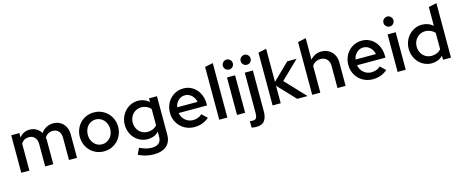

<svg xmlns="http://www.w3.org/2000/svg" viewBox="-46 -1504 5997 2492"><g transform="rotate(-15 2952.0 -258.5)"><path d="M65 0V-504H174V-445Q228 -513 313 -513Q364 -513 403.5 -489Q443 -465 466 -427Q495 -469 537.5 -491Q580 -513 633 -513Q672 -513 705.5 -498.5Q739 -484 763 -458Q787 -432 800.5 -396.5Q814 -361 814 -319V0H706V-300Q706 -351 680.5 -383Q655 -415 611 -419Q592 -421 577 -418Q524 -410 491 -359Q493 -349 494 -339Q495 -329 495 -319V0H386V-300Q386 -354 357 -387.5Q328 -421 279 -421Q211 -421 174 -363V0Z M919 -252Q919 -304 937.5 -351.5Q956 -399 989.5 -435Q1023 -471 1070.5 -492Q1118 -513 1176 -513Q1230 -513 1277 -493Q1324 -473 1359 -438Q1394 -403 1414 -355Q1434 -307 1434 -252Q1434 -196 1414 -148Q1394 -100 1359 -65Q1324 -30 1277 -10Q1230 10 1176 10Q1123 10 1076.5 -9.5Q1030 -29 995 -63.5Q960 -98 939.5 -146.5Q919 -195 919 -252ZM1176 -85Q1208 -85 1235.5 -98Q1263 -111 1283.5 -133.5Q1304 -156 1315.5 -186Q1327 -216 1327 -251Q1327 -286 1315.5 -317Q1304 -348 1283.5 -370.5Q1263 -393 1235.5 -406Q1208 -419 1176 -419Q1143 -419 1115.5 -406Q1088 -393 1068 -370.5Q1048 -348 1037 -317Q1026 -286 1026 -251Q1026 -216 1037 -186Q1048 -156 1068 -133.5Q1088 -111 1115.5 -98Q1143 -85 1176 -85Z M1766 4Q1716 4 1671.5 -15.5Q1627 -35 1594 -69.5Q1561 -104 1542 -151.5Q1523 -199 1523 -254Q1523 -303 1541 -349.5Q1559 -396 1591.5 -432Q1624 -468 1669.5 -489.5Q1715 -511 1771 -511Q1812 -511 1849 -496.5Q1886 -482 1916 -455V-504H2023V13Q2023 110 1962.5 162.5Q1902 215 1790 215Q1735 215 1682.5 202Q1630 189 1585 166Q1595 144 1605 123.5Q1615 103 1625 82Q1670 103 1707.5 114Q1745 125 1787 125Q1849 125 1881.5 96.5Q1914 68 1914 13V-56Q1885 -25 1847 -10.5Q1809 4 1766 4ZM1630 -254Q1630 -218 1642 -188Q1654 -158 1675 -135.5Q1696 -113 1725 -100.5Q1754 -88 1788 -88Q1867 -88 1914 -143V-362Q1891 -388 1857 -403Q1823 -418 1788 -418Q1754 -418 1725 -405Q1696 -392 1675 -370Q1654 -348 1642 -318Q1630 -288 1630 -254Z M2589 -62Q2544 -25 2496 -8Q2448 9 2391 9Q2338 9 2290.5 -10Q2243 -29 2207.5 -63.5Q2172 -98 2151 -146Q2130 -194 2130 -252Q2130 -305 2148 -352.5Q2166 -400 2199 -435.5Q2232 -471 2278 -492Q2324 -513 2379 -513Q2430 -513 2474.5 -493Q2519 -473 2551 -437Q2583 -401 2601.5 -351.5Q2620 -302 2620 -243V-220H2239Q2243 -191 2257 -166Q2271 -141 2292 -122.5Q2313 -104 2339.5 -93.5Q2366 -83 2396 -83Q2431 -83 2463 -94.5Q2495 -106 2518 -129Q2536 -112 2553.5 -95.5Q2571 -79 2589 -62ZM2377 -422Q2323 -422 2286 -386.5Q2249 -351 2239 -297H2513Q2508 -324 2495.5 -346.5Q2483 -369 2465 -386Q2447 -403 2424.5 -412.5Q2402 -422 2377 -422Z M2834 -732V0H2725V-709Z M3019 -596Q2990 -596 2970.5 -615.5Q2951 -635 2951 -663Q2951 -691 2971 -710.5Q2991 -730 3019 -730Q3045 -730 3065 -710Q3085 -690 3085 -663Q3085 -635 3066 -615.5Q3047 -596 3019 -596ZM3073 -504V0H2964V-504Z M3258 -596Q3229 -596 3209.5 -615.5Q3190 -635 3190 -663Q3190 -691 3210 -710.5Q3230 -730 3258 -730Q3284 -730 3304 -710Q3324 -690 3324 -663Q3324 -634 3304.5 -615Q3285 -596 3258 -596ZM3164 215Q3149 215 3133 212.5Q3117 210 3104 207V121Q3119 124 3134 124Q3140 124 3146 124Q3152 124 3158 123Q3187 118 3195 95Q3203 72 3203 39V-504H3312V44Q3312 123 3279.5 169Q3247 215 3164 215Z M3442 0V-709L3551 -732V-287L3774 -504H3899L3657 -270L3912 0H3773L3551 -235V0Z M3974 0V-709Q4001 -715 4028.5 -720.5Q4056 -726 4083 -732V-443Q4111 -476 4149 -494.5Q4187 -513 4232 -513Q4274 -513 4309 -498.5Q4344 -484 4369.5 -458.5Q4395 -433 4409 -397.5Q4423 -362 4423 -320V0H4314V-281V-299Q4314 -353 4282.5 -387Q4251 -421 4197 -421Q4161 -421 4131.5 -405Q4102 -389 4083 -359V0Z M4986 -62Q4941 -25 4893 -8Q4845 9 4788 9Q4735 9 4687.5 -10Q4640 -29 4604.5 -63.5Q4569 -98 4548 -146Q4527 -194 4527 -252Q4527 -305 4545 -352.5Q4563 -400 4596 -435.5Q4629 -471 4675 -492Q4721 -513 4776 -513Q4827 -513 4871.5 -493Q4916 -473 4948 -437Q4980 -401 4998.5 -351.5Q5017 -302 5017 -243V-220H4636Q4640 -191 4654 -166Q4668 -141 4689 -122.5Q4710 -104 4736.5 -93.5Q4763 -83 4793 -83Q4828 -83 4860 -94.5Q4892 -106 4915 -129Q4933 -112 4950.5 -95.5Q4968 -79 4986 -62ZM4774 -422Q4720 -422 4683 -386.5Q4646 -351 4636 -297H4910Q4905 -324 4892.5 -346.5Q4880 -369 4862 -386Q4844 -403 4821.5 -412.5Q4799 -422 4774 -422Z M5177 -596Q5148 -596 5128.5 -615.5Q5109 -635 5109 -663Q5109 -691 5129 -710.5Q5149 -730 5177 -730Q5203 -730 5223 -710Q5243 -690 5243 -663Q5243 -635 5224 -615.5Q5205 -596 5177 -596ZM5231 -504V0H5122V-504Z M5732 0V-55Q5702 -23 5663 -8Q5624 7 5581 7Q5530 7 5486 -13Q5442 -33 5409 -67.5Q5376 -102 5357 -149.5Q5338 -197 5338 -252Q5338 -303 5356 -350Q5374 -397 5407 -432.5Q5440 -468 5485.5 -489.5Q5531 -511 5586 -511Q5628 -511 5665 -496.5Q5702 -482 5731 -456V-709Q5758 -715 5785 -720.5Q5812 -726 5839 -732V0ZM5445 -252Q5445 -217 5457 -187Q5469 -157 5490 -134.5Q5511 -112 5540 -99.5Q5569 -87 5603 -87Q5641 -87 5674 -100.5Q5707 -114 5731 -142V-362Q5708 -388 5674 -403Q5640 -418 5603 -418Q5569 -418 5540 -405Q5511 -392 5490 -369.5Q5469 -347 5457 -317Q5445 -287 5445 -252Z"/></g></svg>

Font: Rosa Sans Medium
Style: Regular
Weight: 500
Designer: Pentagram / MCKL
Foundry: Pentagram / MCKL
Version: Version 1.005;September 16, 2019;FontCreator 11.5.0.2425 64-